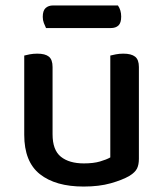

<svg xmlns="http://www.w3.org/2000/svg" viewBox="-20 -671 599 705"><path d="M69 -467Q76 -469 89 -471.5Q102 -474 117 -474Q146 -474 159.5 -463Q173 -452 173 -425V-178Q173 -120 203.5 -95.5Q234 -71 288 -71Q323 -71 347 -78Q371 -85 385 -93V-467Q393 -469 405.5 -471.5Q418 -474 433 -474Q462 -474 476 -463Q490 -452 490 -425V-88Q490 -66 483 -52Q476 -38 455 -25Q429 -10 386.5 2Q344 14 287 14Q184 14 126.5 -31.5Q69 -77 69 -176ZM149 -568Q145 -576 141 -586.5Q137 -597 137 -609Q137 -632 147.5 -641.5Q158 -651 175 -651H413Q425 -634 425 -610Q425 -587 415 -577.5Q405 -568 387 -568Z"/></svg>

Font: Baloo Paaji 2 Medium
Style: Regular
Weight: 500
Designer: Shuchita Grover, Noopur Datye and Ek Type
Foundry: Ek Type
Version: Version 1.640;hotconv 1.0.111;makeotfexe 2.5.65597; ttfautoh